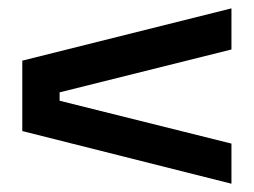

<svg xmlns="http://www.w3.org/2000/svg" viewBox="-20 -555 607 459"><path d="M533.3 -211.7 122.5 -314.2V-334.2L533.3 -436.7V-535L33.3 -410V-241.7L533.3 -115.8Z"/></svg>

Font: Familjen Grotesk Medium
Style: Regular
Weight: 500
Designer: Anders Wikstroem, Jonas Baeckman, Matilda Gysing, Kristian Moeller
Foundry: Familjen STHLM AB
Version: Version 2.000